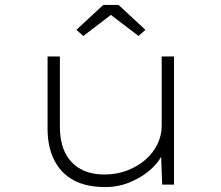

<svg xmlns="http://www.w3.org/2000/svg" viewBox="-20 -749 897 779"><path d="M407 10Q329 10 277.5 -18.5Q226 -47 199.5 -100.5Q173 -154 173 -226V-520H223V-235Q223 -172 244.5 -129Q266 -86 306.5 -63.5Q347 -41 404 -41Q454 -41 496.5 -57.5Q539 -74 570.5 -101.5Q602 -129 619 -164.5Q636 -200 636 -238V-520H686V0H638L633 -132L642 -133Q632 -100 597.5 -67Q563 -34 513 -12Q463 10 407 10ZM318 -603 290 -628 399 -729H461L570 -628L542 -603L415 -700H445Z"/></svg>

Font: Lexend Tera ExtraLight
Style: Regular
Weight: 250
Designer: Bonnie Shaver-Troup, Thomas Jockin
Foundry: Lexend
Version: Version 1.007